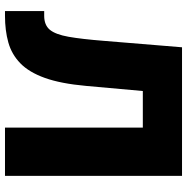

<svg xmlns="http://www.w3.org/2000/svg" viewBox="-10 -758 768 789"><g transform="rotate(90 374.5 -364.0)"><path d="M25.9 0V-161.1H45.4Q83.5 -161.1 102.8 -184.3Q122.1 -207.5 131.6 -261.2Q141.1 -314.9 148.4 -406.7L174.8 -727.5H703.1V0H504.9V-566.4H354.5L333.5 -333Q324.2 -229.5 300.8 -164.1Q277.3 -98.6 240.5 -63Q203.6 -27.3 154.8 -13.7Q106 0 45.4 0Z"/></g></svg>

Font: Inter 17pt Black
Style: Regular
Weight: 900
Version: Version 4.001;git-66647c0bb